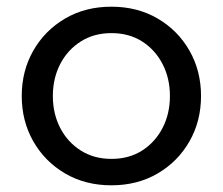

<svg xmlns="http://www.w3.org/2000/svg" viewBox="-20 -542 666 574"><path d="M313 12Q235 12 174.5 -23.5Q114 -59 79.5 -119.5Q45 -180 45 -255Q45 -330 79.5 -390.5Q114 -451 174.5 -486.5Q235 -522 313 -522Q391 -522 451.5 -486.5Q512 -451 546.5 -390.5Q581 -330 581 -255Q581 -180 546.5 -119.5Q512 -59 451.5 -23.5Q391 12 313 12ZM313 -67Q366 -67 405 -92Q444 -117 466 -159.5Q488 -202 488 -255Q488 -308 466 -350.5Q444 -393 405 -418Q366 -443 313 -443Q261 -443 221.5 -418Q182 -393 160 -350.5Q138 -308 138 -255Q138 -202 160 -159.5Q182 -117 221.5 -92Q261 -67 313 -67Z"/></svg>

Font: MuseoModerno
Style: Regular
Weight: 400
Designer: Pablo Cosgaya, Héctor Gatti, Marcela Romero, and the Authors of The MuseoModerno Project.
Foundry: Omnibus-Type Team
Version: Version 1.001